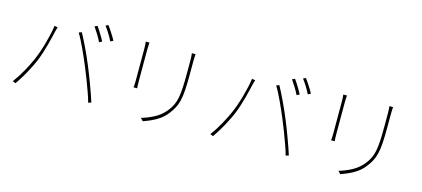

<svg xmlns="http://www.w3.org/2000/svg" viewBox="-63 -1324 4125 1878"><g transform="rotate(15 2000.0 -385.0)"><path d="M751 -761Q764 -744 779 -720Q794 -696 809 -671Q824 -646 835 -624L807 -610Q793 -640 768.5 -680Q744 -720 724 -748ZM852 -796Q866 -778 882 -753.5Q898 -729 913.5 -704.5Q929 -680 939 -660L911 -646Q894 -680 871 -717.5Q848 -755 826 -783ZM243 -290Q259 -326 275 -372Q291 -418 305 -468Q319 -518 329.5 -565.5Q340 -613 345 -652L378 -646Q376 -638 374 -631.5Q372 -625 370 -617.5Q368 -610 365 -600Q360 -580 351.5 -542.5Q343 -505 330.5 -459Q318 -413 302.5 -365Q287 -317 269 -275Q250 -232 227 -187.5Q204 -143 177.5 -98.5Q151 -54 121 -11L91 -24Q139 -88 178.5 -160Q218 -232 243 -290ZM735 -346Q719 -384 701 -425.5Q683 -467 663.5 -508.5Q644 -550 625.5 -586.5Q607 -623 590 -650L619 -661Q633 -636 650.5 -601Q668 -566 687.5 -526Q707 -486 726 -442.5Q745 -399 763 -356Q780 -316 797.5 -270Q815 -224 832 -178.5Q849 -133 863 -92Q877 -51 887 -20L857 -11Q846 -54 825 -112Q804 -170 780.5 -232Q757 -294 735 -346Z M1749 -741Q1748 -725 1747 -706.5Q1746 -688 1746 -668Q1746 -654 1746 -629Q1746 -604 1746 -579.5Q1746 -555 1746 -542Q1746 -443 1741.5 -376.5Q1737 -310 1726 -266Q1715 -222 1697 -188.5Q1679 -155 1653 -122Q1622 -81 1581.5 -52.5Q1541 -24 1499 -5.5Q1457 13 1420 26L1394 -1Q1457 -19 1520.5 -52Q1584 -85 1631 -142Q1659 -176 1676 -211.5Q1693 -247 1701.5 -292Q1710 -337 1713 -397.5Q1716 -458 1716 -541Q1716 -555 1716 -580Q1716 -605 1716 -630Q1716 -655 1716 -668Q1716 -688 1715 -706.5Q1714 -725 1712 -741ZM1284 -734Q1283 -723 1282 -701Q1281 -679 1281 -667Q1281 -663 1281 -639.5Q1281 -616 1281 -581Q1281 -546 1281 -506.5Q1281 -467 1281 -431Q1281 -395 1281 -369.5Q1281 -344 1281 -337Q1281 -318 1282 -299.5Q1283 -281 1284 -271H1247Q1249 -281 1250 -298.5Q1251 -316 1251 -337Q1251 -344 1251 -369.5Q1251 -395 1251 -431Q1251 -467 1251 -506.5Q1251 -546 1251 -581Q1251 -616 1251 -639.5Q1251 -663 1251 -667Q1251 -680 1250 -701.5Q1249 -723 1247 -734Z M2751 -761Q2764 -744 2779 -720Q2794 -696 2809 -671Q2824 -646 2835 -624L2807 -610Q2793 -640 2768.5 -680Q2744 -720 2724 -748ZM2852 -796Q2866 -778 2882 -753.5Q2898 -729 2913.5 -704.5Q2929 -680 2939 -660L2911 -646Q2894 -680 2871 -717.5Q2848 -755 2826 -783ZM2243 -290Q2259 -326 2275 -372Q2291 -418 2305 -468Q2319 -518 2329.5 -565.5Q2340 -613 2345 -652L2378 -646Q2376 -638 2374 -631.5Q2372 -625 2370 -617.5Q2368 -610 2365 -600Q2360 -580 2351.5 -542.5Q2343 -505 2330.5 -459Q2318 -413 2302.5 -365Q2287 -317 2269 -275Q2250 -232 2227 -187.5Q2204 -143 2177.5 -98.5Q2151 -54 2121 -11L2091 -24Q2139 -88 2178.5 -160Q2218 -232 2243 -290ZM2735 -346Q2719 -384 2701 -425.5Q2683 -467 2663.5 -508.5Q2644 -550 2625.5 -586.5Q2607 -623 2590 -650L2619 -661Q2633 -636 2650.5 -601Q2668 -566 2687.5 -526Q2707 -486 2726 -442.5Q2745 -399 2763 -356Q2780 -316 2797.5 -270Q2815 -224 2832 -178.5Q2849 -133 2863 -92Q2877 -51 2887 -20L2857 -11Q2846 -54 2825 -112Q2804 -170 2780.5 -232Q2757 -294 2735 -346Z M3749 -741Q3748 -725 3747 -706.5Q3746 -688 3746 -668Q3746 -654 3746 -629Q3746 -604 3746 -579.5Q3746 -555 3746 -542Q3746 -443 3741.5 -376.5Q3737 -310 3726 -266Q3715 -222 3697 -188.5Q3679 -155 3653 -122Q3622 -81 3581.5 -52.5Q3541 -24 3499 -5.5Q3457 13 3420 26L3394 -1Q3457 -19 3520.5 -52Q3584 -85 3631 -142Q3659 -176 3676 -211.5Q3693 -247 3701.5 -292Q3710 -337 3713 -397.5Q3716 -458 3716 -541Q3716 -555 3716 -580Q3716 -605 3716 -630Q3716 -655 3716 -668Q3716 -688 3715 -706.5Q3714 -725 3712 -741ZM3284 -734Q3283 -723 3282 -701Q3281 -679 3281 -667Q3281 -663 3281 -639.5Q3281 -616 3281 -581Q3281 -546 3281 -506.5Q3281 -467 3281 -431Q3281 -395 3281 -369.5Q3281 -344 3281 -337Q3281 -318 3282 -299.5Q3283 -281 3284 -271H3247Q3249 -281 3250 -298.5Q3251 -316 3251 -337Q3251 -344 3251 -369.5Q3251 -395 3251 -431Q3251 -467 3251 -506.5Q3251 -546 3251 -581Q3251 -616 3251 -639.5Q3251 -663 3251 -667Q3251 -680 3250 -701.5Q3249 -723 3247 -734Z"/></g></svg>

Font: Noto Sans TC
Style: Regular
Weight: 100
Designer: Ryoko NISHIZUKA 西塚涼子 (kana, bopomofo & ideographs); Paul D. Hunt (Latin, Greek & Cyrillic); Sandoll Communications 산돌커뮤니
Foundry: Adobe
Version: Version 2.004;hotconv 1.0.118;makeotfexe 2.5.65603